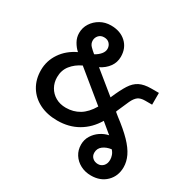

<svg xmlns="http://www.w3.org/2000/svg" viewBox="-204 -885 1236 1273"><g transform="rotate(30 414.0 -248.5)"><path d="M664 216Q619 216 583 197Q547 178 526 145Q505 112 505 70Q505 32 524 1.5Q543 -29 572.5 -49Q602 -69 636 -76Q632 -79 626.5 -83.5Q621 -88 609 -98L557 -141Q514 -68 445.5 -28Q377 12 288 12Q210 12 151.5 -17.5Q93 -47 60.5 -100.5Q28 -154 28 -225Q28 -296 68.5 -356Q109 -416 181 -450Q158 -470 141 -500Q124 -530 124 -564Q124 -605 145.5 -638.5Q167 -672 203 -692.5Q239 -713 284 -713Q355 -713 399 -672.5Q443 -632 443 -565Q443 -522 418.5 -488Q394 -454 352 -433L518 -298L521 -305Q549 -370 574 -409.5Q599 -449 633.5 -466.5Q668 -484 722 -484H781V-394H728Q693 -394 674 -380Q655 -366 639.5 -333Q624 -300 600 -243L597 -234L624 -212Q697 -157 741 -111.5Q785 -66 805 -24Q825 18 825 60Q825 128 780.5 172Q736 216 664 216ZM281 -491Q308 -506 324 -525.5Q340 -545 340 -566Q340 -589 325 -605.5Q310 -622 283 -622Q257 -622 242 -605Q227 -588 227 -566Q227 -542 244 -524.5Q261 -507 281 -491ZM295 -90Q352 -90 397.5 -117.5Q443 -145 478 -205L253 -389Q204 -366 174 -328Q144 -290 144 -237Q144 -196 163 -162.5Q182 -129 216 -109.5Q250 -90 295 -90ZM666 127Q690 127 706.5 109.5Q723 92 723 62Q723 46 717 28.5Q711 11 697 -4Q659 1 633.5 20.5Q608 40 608 73Q608 97 624.5 112Q641 127 666 127Z"/></g></svg>

Font: MuseoModerno Medium
Style: Regular
Weight: 500
Designer: Pablo Cosgaya, Héctor Gatti, Marcela Romero, and the Authors of The MuseoModerno Project.
Foundry: Omnibus-Type Team
Version: Version 1.001